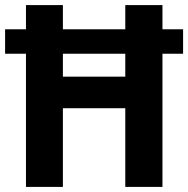

<svg xmlns="http://www.w3.org/2000/svg" viewBox="-21 -734 739 754"><path d="M81 0H226V-309H471V0H617V-523H698V-619H617V-714H471V-619H226V-714H81V-619H-1V-523H81ZM226 -433V-523H471V-433Z"/></svg>

Font: Noto Sans Arabic UI SmCn
Style: Bold
Weight: 700
Width: 4
Designer: Monotype Design Team, Nadine Chahine and Nizar Qandah
Foundry: Monotype Imaging Inc.
Version: Version 2.010